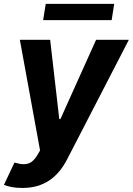

<svg xmlns="http://www.w3.org/2000/svg" viewBox="-38 -747 672 972"><path d="M35.2 76Q62.5 84.2 81 84.2Q106.2 84.2 122.2 72.1Q138.1 60 151.3 37.6L164.8 14.6L62.5 -545.5H215.9L262.1 -144.2H267.8L448.5 -545.5H614.3L302.2 58.9Q284.1 94.1 261.4 121.3Q238.6 148.4 210.8 166.9Q182.9 185.4 149.1 195Q115.4 204.5 74.9 204.5Q45.8 204.5 21.8 200.1Q-2.1 195.7 -18.1 188.9ZM193.5 -727.3H540.1L527.3 -645.2H180.4Z"/></svg>

Font: Inter P
Style: Bold Italic
Weight: 700
Italic angle: 9.39999°
Designer: Rasmus Andersson
Foundry: rsms
Version: Version 3.018;git-588b23468